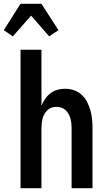

<svg xmlns="http://www.w3.org/2000/svg" viewBox="-50 -999 570 1019"><path d="M18 -806 -30 -839 59 -979H170L260 -839L211 -806L115 -916ZM59 0V-735H170V-438Q178 -458 190 -475Q202 -492 218.5 -504.5Q235 -517 255 -522.5Q275 -528 296 -528Q320 -528 343 -520Q366 -512 383.5 -496Q401 -480 412 -458.5Q423 -437 429.5 -414Q436 -391 438.5 -367.5Q441 -344 441 -320V0H330V-320Q330 -333 328.5 -346Q327 -359 323.5 -371.5Q320 -384 313.5 -395Q307 -406 297.5 -415Q288 -424 275.5 -428Q263 -432 250 -432Q237 -432 224.5 -428Q212 -424 202.5 -415Q193 -406 186.5 -395Q180 -384 176.5 -371.5Q173 -359 171.5 -346Q170 -333 170 -320V0Z"/></svg>

Font: Iosevka Curly
Style: Bold
Weight: 700
Monospace: yes
Designer: Belleve Invis
Foundry: Belleve Invis
Version: Version 22.1.2; ttfautohint (v1.8.4)